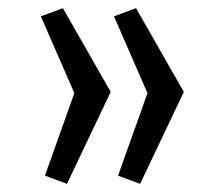

<svg xmlns="http://www.w3.org/2000/svg" viewBox="-20 -531 530 470"><path d="M323 -81 269 -101 341 -303 259 -491 313 -511 430 -306ZM144 -81 90 -101 162 -303 80 -491 134 -511 251 -306Z"/></svg>

Font: Carrois Gothic SC
Style: Regular
Weight: 400
Designer: Ralph du Carrois
Foundry: Ralph du Carrois
Version: Version 1.002